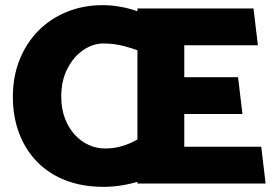

<svg xmlns="http://www.w3.org/2000/svg" viewBox="-20 -713 1072 746"><path d="M579 -637Q553 -655 519 -667.5Q485 -680 449 -686.5Q413 -693 379 -693Q304 -693 240 -667Q176 -641 129 -593.5Q82 -546 56 -480.5Q30 -415 30 -337Q30 -260 54 -196Q78 -132 123.5 -85Q169 -38 234.5 -12.5Q300 13 383 13Q418 13 454.5 7Q491 1 525.5 -10Q560 -21 586 -37L517 -173Q491 -157 458 -146.5Q425 -136 388 -136Q356 -136 325.5 -149.5Q295 -163 271 -189Q247 -215 232.5 -252.5Q218 -290 218 -338Q218 -400 242 -446.5Q266 -493 303.5 -518.5Q341 -544 381 -544Q404 -544 423 -541.5Q442 -539 465.5 -533Q489 -527 525 -514ZM1012 0 995 -143H696V-270H922L905 -413H696V-537H982L965 -680H514V0Z"/></svg>

Font: Catamaran Thin Black
Style: Regular
Weight: 900
Version: Version 2.000